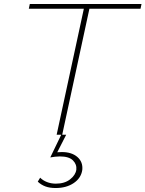

<svg xmlns="http://www.w3.org/2000/svg" viewBox="-20 -678 732 966"><path d="M265 0 407 -658H435L293 0ZM125 -634 130 -658H692L687 -634ZM288 0H313L263 98L247 92Q257 89 269 88Q281 87 291 87Q341 87 369.5 112Q398 137 394 177Q388 218 351 243Q314 268 260 268Q230 268 208.5 260Q187 252 170 236L182 216Q196 230 216.5 238Q237 246 261 246Q305 246 332.5 224.5Q360 203 364 176Q367 149 347 129Q327 109 281 109Q270 109 257 110.5Q244 112 233 114Z"/></svg>

Font: Ysabeau Infant Thin
Style: Italic
Weight: 250
Italic angle: -12°
Designer: Christian Thalmann (Catharsis Fonts)
Version: Version 2.001;gftools[0.9.30]; featfreeze: ss01,ss02,lnum